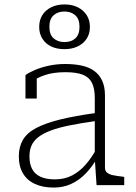

<svg xmlns="http://www.w3.org/2000/svg" viewBox="-20 -836 612 867"><path d="M415 -326V-290Q345 -280 293 -269.5Q241 -259 206.5 -245.5Q172 -232 151.5 -215.5Q131 -199 122 -178Q113 -157 113 -130Q113 -96 125 -73Q137 -50 162.5 -38Q188 -26 227 -26Q272 -26 306 -44Q340 -62 367 -93Q394 -124 415 -163V-116Q393 -79 365 -50.5Q337 -22 301.5 -5.5Q266 11 222 11Q173 11 137.5 -5.5Q102 -22 83.5 -53.5Q65 -85 65 -130Q65 -173 83.5 -204.5Q102 -236 143.5 -258Q185 -280 252 -296.5Q319 -313 415 -326ZM416 0 408 -119V-122V-393Q408 -437 395 -462.5Q382 -488 353 -499Q324 -510 275 -510Q221 -510 183 -497Q145 -484 122 -466Q119 -471 119.5 -476.5Q120 -482 123.5 -487.5Q127 -493 133 -496.5Q139 -500 146 -499V-391H95V-497Q110 -508 136.5 -519.5Q163 -531 198.5 -539Q234 -547 275 -547Q315 -547 348 -540Q381 -533 404.5 -516.5Q428 -500 441 -472.5Q454 -445 454 -405V-79Q454 -64 464 -56Q474 -48 492 -44.5Q510 -41 536 -38L541 -37V0ZM203 -715Q203 -680 222 -663Q241 -646 271 -646Q302 -646 320.5 -663Q339 -680 339 -715Q339 -750 320 -767Q301 -784 271 -784Q241 -784 222 -767Q203 -750 203 -715ZM386 -714Q386 -684 371.5 -661.5Q357 -639 331 -626.5Q305 -614 271 -614Q237 -614 211.5 -626Q186 -638 171.5 -661Q157 -684 157 -714Q157 -745 171 -767.5Q185 -790 211 -803Q237 -816 271 -816Q306 -816 331.5 -803Q357 -790 371.5 -767.5Q386 -745 386 -714Z"/></svg>

Font: Roboto Serif Thin
Style: Regular
Weight: 250
Designer: Greg Gazdowicz
Foundry: Commercial Type
Version: Version 1.004